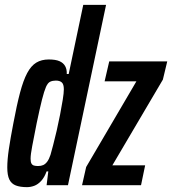

<svg xmlns="http://www.w3.org/2000/svg" viewBox="-20 -763 709 791"><path d="M91 8Q63 8 45 1Q27 -6 18.5 -23.5Q10 -41 10 -73Q10 -105 16.5 -149Q23 -193 35 -255Q49 -330 62.5 -381Q76 -432 92 -462Q108 -492 129.5 -505Q151 -518 181 -518Q209 -518 225 -511Q241 -504 248.5 -490.5Q256 -477 255 -458H263L323 -743H417L260 0H172L179 -57H172Q163 -32 149.5 -17.5Q136 -3 121 2.5Q106 8 91 8ZM137 -79Q149 -79 158 -83Q167 -87 174.5 -97Q182 -107 188 -125Q192 -139 199 -165.5Q206 -192 213.5 -224.5Q221 -257 227.5 -290.5Q234 -324 238.5 -352Q243 -380 243 -395Q243 -416 234.5 -423.5Q226 -431 210 -431Q197 -431 187 -426.5Q177 -422 169.5 -405Q162 -388 153 -352.5Q144 -317 131 -255Q119 -194 112.5 -160Q106 -126 106 -109Q106 -96 109.5 -89.5Q113 -83 120 -81Q127 -79 137 -79ZM318 0 335 -75 542 -428H411L430 -510H669L651 -435L443 -82H578L561 0Z"/></svg>

Font: Saira UltraCondensed
Style: Bold Italic
Weight: 700
Width: 1
Italic angle: -12°
Designer: Hector Gatti with collaboration of the Omnibus-Type team
Foundry: Omnibus-Type
Version: Version 1.101